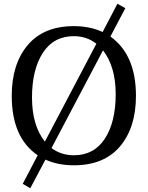

<svg xmlns="http://www.w3.org/2000/svg" viewBox="-20 -858 780 1014"><path d="M698 -352Q698 -184 613.5 -84.5Q529 15 370 15Q286 15 220 -15L140 136L100 113L179 -38Q42 -131 42 -352Q42 -520 126.5 -620Q211 -720 370 -720Q455 -720 522 -689L600 -838L642 -815L563 -665Q698 -569 698 -352ZM217 -110 489 -627Q438 -667 370 -667Q263 -667 206 -578.5Q149 -490 149 -343Q149 -196 217 -110ZM524 -592 252 -76Q303 -38 370 -38Q477 -38 534 -126Q591 -214 591 -360Q591 -506 524 -592Z"/></svg>

Font: Andada SC
Style: Regular
Weight: 400
Designer: Carolina Giovagnoli
Foundry: Carolina Giovagnoli
Version: Version 1.003